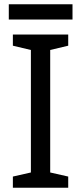

<svg xmlns="http://www.w3.org/2000/svg" viewBox="-20 -875 379 895"><path d="M298 0H40V-52L124 -71V-642L40 -662V-714H298V-662L214 -642V-71L298 -52ZM318 -855V-784H21V-855Z"/></svg>

Font: Noto Sans Vai
Style: Regular
Weight: 400
Designer: Monotype Design Team
Foundry: Monotype Imaging Inc.
Version: Version 2.001; ttfautohint (v1.8.4.7-5d5b)